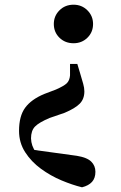

<svg xmlns="http://www.w3.org/2000/svg" viewBox="-20 -572 513 817"><path d="M293 -552Q328 -552 352 -528Q376 -504 376 -470Q376 -435 352 -411.5Q328 -388 293 -388Q257 -388 233 -411.5Q209 -435 209 -470Q209 -504 233 -528Q257 -552 293 -552ZM61 -15Q61 -78 87 -113.5Q113 -149 168 -172L218 -191Q252 -206 264 -217.5Q276 -229 278 -251V-300H309L321 -260Q329 -233 334 -215.5Q339 -198 339 -183Q339 -151 319.5 -131Q300 -111 255 -92L191 -70Q146 -51 129 -33.5Q112 -16 112 17Q113 49 132.5 75.5Q152 102 196 131L96 62L307 91Q350 98 368 115.5Q386 133 386 159Q386 186 371.5 202Q357 218 329 225Q288 215 241.5 195.5Q195 176 154 146Q113 116 87 75.5Q61 35 61 -15Z"/></svg>

Font: Noto Serif SC ExtraLight
Style: Bold
Weight: 700
Version: Version 2.002-H1;hotconv 1.1.0;makeotfexe 2.6.0